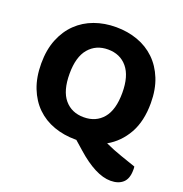

<svg xmlns="http://www.w3.org/2000/svg" viewBox="-138 -746 978 1026"><g transform="rotate(20 351.0 -233.0)"><path d="M662 -305Q662 -202 622.5 -132Q583 -62 516 -24Q564 -2 609.5 13.5Q655 29 695 43Q696 49 696 53.5Q696 58 696 62Q696 112 670.5 135Q645 158 601 158Q558 158 508.5 132.5Q459 107 405 59L355 15H350Q283 15 226 -5.5Q169 -26 127.5 -66.5Q86 -107 62.5 -167Q39 -227 39 -305Q39 -383 63 -442.5Q87 -502 129 -542.5Q171 -583 227.5 -603.5Q284 -624 350 -624Q416 -624 473 -603.5Q530 -583 572 -542.5Q614 -502 638 -442.5Q662 -383 662 -305ZM500 -305Q500 -400 459.5 -448.5Q419 -497 350 -497Q282 -497 241 -449Q200 -401 200 -305Q200 -208 240.5 -160Q281 -112 350 -112Q419 -112 459.5 -160Q500 -208 500 -305Z"/></g></svg>

Font: Baloo Paaji 2
Style: Bold
Weight: 700
Designer: Shuchita Grover, Noopur Datye and Ek Type
Foundry: Ek Type
Version: Version 1.640;hotconv 1.0.111;makeotfexe 2.5.65597; ttfautoh